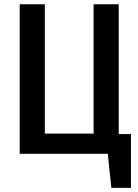

<svg xmlns="http://www.w3.org/2000/svg" viewBox="-20 -728 655 909"><path d="M73.3 0V-707.7H192.3V-95.4H423.1V-707.7H542.1V-93.3H600V161.5H507.2L490.3 0Z"/></svg>

Font: Fira Code Medium
Style: Regular
Weight: 500
Designer: Carrois Corporate, Edenspiekermann AG, Nikita Prokopov
Foundry: Carrois Corporate, Edenspiekermann AG, Nikita Prokopov
Version: Version 6.002